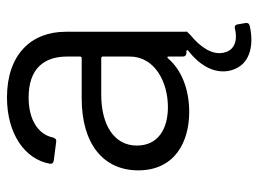

<svg xmlns="http://www.w3.org/2000/svg" viewBox="-115 -439 740 550"><g transform="rotate(-90 255.0 -164.0)"><path d="M448 139C416 147 385 139 379 106C372 74 395 40 429 12L439 2C440 0 439 -2 439 -3V-346C439 -445 373 -514 251 -514C148 -514 74 -464 61 -391C60 -384 64 -381 70 -380L124 -373C130 -372 134 -375 136 -382C145 -425 187 -452 251 -452C334 -452 368 -407 368 -342V-304C368 -302 366 -300 364 -300H248C118 -300 42 -238 42 -138C42 -33 124 8 209 8C273 8 329 -13 363 -53C366 -56 368 -54 368 -51V-10C368 -4 372 0 378 0H383C386 0 388 3 385 5C334 45 319 88 328 126C344 190 413 192 457 181C463 179 465 176 464 169L460 146C459 140 454 137 448 139ZM223 -53C161 -53 113 -81 113 -142C113 -207 172 -244 259 -244H364C366 -244 368 -242 368 -240V-162C368 -92 297 -53 223 -53Z"/></g></svg>

Font: Elastic
Style: elastic
Weight: 400
Designer: Jeremy Tribby
Foundry: Tribby Type
Version: Version 1.422;hotconv 1.0.109;makeotfexe 2.5.65596